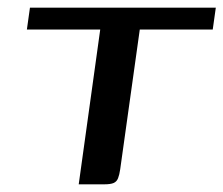

<svg xmlns="http://www.w3.org/2000/svg" viewBox="-20 -480 582 500"><path d="M58 -460H542L534 -403H344L293 -39Q291 -25 287.5 -16Q284 -7 276 -3.5Q268 0 252 0H185L241 -403H50Z"/></svg>

Font: Genos Medium
Style: Italic
Weight: 500
Italic angle: -8°
Designer: Robert E. Leuschke
Foundry: Robert E. Leuschke
Version: Version 1.010